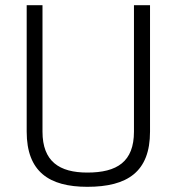

<svg xmlns="http://www.w3.org/2000/svg" viewBox="-20 -712 682 741"><path d="M144 -692H83V-204C83 -49 170 9 317 9C472 9 559 -49 559 -204V-692H497V-204C497 -88 432 -46 317 -46C209 -46 144 -89 144 -204Z"/></svg>

Font: RazerF5 Light
Style: Regular
Weight: 300
Foundry: Razer Inc.
Version: Version 2